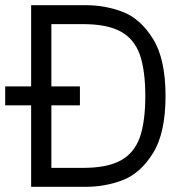

<svg xmlns="http://www.w3.org/2000/svg" viewBox="-30 -720 718 740"><path d="M-10 -387H278V-314H-10ZM148 -73H290Q384 -73 436 -102Q488 -131 509 -191Q530 -251 530 -350Q530 -449 509 -509Q488 -569 436 -598Q384 -627 290 -627H148V-700H300Q376 -700 443.5 -674Q511 -648 559.5 -570.5Q608 -493 608 -350Q608 -207 559.5 -129.5Q511 -52 443.5 -26Q376 0 300 0H148ZM90 -700H168V0H90Z"/></svg>

Font: Uncut Sans VF
Style: Regular
Weight: 400
Designer: Kasper Nordkvist
Foundry: Uncut Type
Version: Version 1.100;FEAKit 1.0